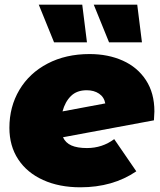

<svg xmlns="http://www.w3.org/2000/svg" viewBox="-20 -787 682 817"><path d="M637 -313Q637 -301 635 -275L248 -203Q259 -179 284 -168Q309 -157 350 -157Q415 -157 466 -195L560 -58Q460 10 322 10Q232 10 163.5 -21Q95 -52 57.5 -109Q20 -166 20 -243Q20 -333 62.5 -404.5Q105 -476 182.5 -516.5Q260 -557 361 -557Q440 -557 502.5 -529Q565 -501 601 -446Q637 -391 637 -313ZM246 -313 428 -347Q423 -374 401.5 -388.5Q380 -403 349 -403Q307 -403 282 -378.5Q257 -354 246 -313ZM145 -767H330L350 -607H210ZM379 -767H564L584 -607H444Z"/></svg>

Font: Montserrat Alternates Black
Style: Italic
Weight: 900
Italic angle: -11.3°
Designer: Julieta Ulanovsky
Foundry: Julieta Ulanovsky
Version: Version 7.200